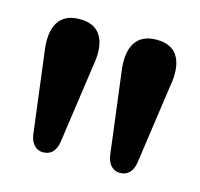

<svg xmlns="http://www.w3.org/2000/svg" viewBox="-63 -847 501 480"><g transform="rotate(15 187.5 -607.0)"><path d="M284 -434Q271.5 -434 262.2 -443Q253 -452 250 -469.5L224 -675Q216 -725.5 232.2 -752.5Q248.5 -779.5 288 -779.5Q328 -779.5 343.5 -752.2Q359 -725 350 -675.5L320.5 -469Q314 -434 284 -434ZM85 -434Q72.5 -434 63.2 -443Q54 -452 51 -469.5L25 -675Q17 -725.5 33.2 -752.5Q49.5 -779.5 89 -779.5Q129 -779.5 144.5 -752.2Q160 -725 151 -675.5L121.5 -469Q115 -434 85 -434Z"/></g></svg>

Font: Fraunces 9pt Soft SemiBold
Style: Regular
Weight: 600
Version: Version 1.000;[b76b70a41]